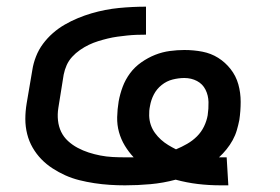

<svg xmlns="http://www.w3.org/2000/svg" viewBox="-20 -548 840 576"><path d="M642 8Q607 8 573.5 4Q540 0 507 -9Q470 1 431.5 4.5Q393 8 355 8Q332 8 309 6.5Q286 5 263 1.5Q240 -2 218 -7.5Q196 -13 176 -22Q156 -31 137.5 -43Q119 -55 104 -70.5Q89 -86 78 -105Q67 -124 61.5 -146Q56 -168 56 -191Q56 -214 60 -238L77 -338Q80 -358 88 -378.5Q96 -399 109 -416.5Q122 -434 138.5 -448.5Q155 -463 174 -474Q193 -485 213.5 -493.5Q234 -502 254.5 -508Q275 -514 295.5 -518Q316 -522 336.5 -524Q357 -526 377.5 -527Q398 -528 418 -528V-444Q404 -444 390 -443.5Q376 -443 361.5 -441.5Q347 -440 332.5 -438Q318 -436 303.5 -432.5Q289 -429 274.5 -424.5Q260 -420 246.5 -413.5Q233 -407 220 -398Q207 -389 196.5 -377.5Q186 -366 180 -352.5Q174 -339 171 -324L155 -224Q152 -205 154 -186.5Q156 -168 163.5 -152.5Q171 -137 184 -125Q197 -113 213 -104.5Q229 -96 246 -90.5Q263 -85 281 -81.5Q299 -78 317.5 -77Q336 -76 355 -76H381Q366 -92 354.5 -111Q343 -130 337 -151.5Q331 -173 331.5 -196.5Q332 -220 336 -244Q340 -266 348 -287.5Q356 -309 370 -328Q384 -347 404 -361Q424 -375 445.5 -383.5Q467 -392 489.5 -395Q512 -398 533 -398Q561 -398 587 -393Q613 -388 634.5 -374.5Q656 -361 672 -340.5Q688 -320 695 -295Q702 -270 702 -242.5Q702 -215 698 -188Q695 -173 690.5 -157.5Q686 -142 678 -127.5Q670 -113 659.5 -100Q649 -87 637 -76H660L665 8ZM508 -100Q525 -107 541.5 -116.5Q558 -126 571 -139Q584 -152 592 -168.5Q600 -185 603 -202Q606 -222 605.5 -242Q605 -262 596.5 -279Q588 -296 571 -305Q554 -314 533 -314Q516 -314 498 -309.5Q480 -305 465 -293Q450 -281 441.5 -264.5Q433 -248 430 -230Q427 -216 427.5 -201Q428 -186 432.5 -173Q437 -160 445 -149Q453 -138 463 -129Q473 -120 484.5 -113Q496 -106 508 -100Z"/></svg>

Font: Iosevka Aile Medium Oblique
Style: Regular
Weight: 500
Italic angle: -9°
Designer: Belleve Invis
Foundry: Belleve Invis
Version: Version 31.1.0; ttfautohint (v1.8.4)